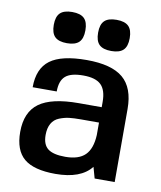

<svg xmlns="http://www.w3.org/2000/svg" viewBox="-81 -773 713 849"><g transform="rotate(10 275.0 -349.0)"><path d="M386 -50Q339 10 225 10Q128 10 84 -27Q40 -64 40 -146Q40 -235 95.5 -275.5Q151 -316 273 -316H376V-340Q376 -393 351.5 -416.5Q327 -440 272 -440Q216 -440 192 -419Q168 -398 168 -350H60Q60 -434 111 -472Q162 -510 275 -510Q387 -510 438.5 -466.5Q490 -423 490 -328V0H400ZM376 -247H295Q263 -247 242 -244.5Q221 -242 198.5 -233Q176 -224 164.5 -203.5Q153 -183 153 -152Q153 -109 177 -90.5Q201 -72 255 -72Q315 -72 344 -100.5Q373 -129 376 -191ZM121 -691.5Q138 -708 175 -708Q212 -708 229 -691.5Q246 -675 246 -638Q246 -601 229 -584.5Q212 -568 175 -568Q138 -568 121 -584.5Q104 -601 104 -638Q104 -675 121 -691.5ZM320 -691.5Q337 -708 374 -708Q411 -708 428 -691.5Q445 -675 445 -638Q445 -601 428 -584.5Q411 -568 374 -568Q337 -568 320 -584.5Q303 -601 303 -638Q303 -675 320 -691.5Z"/></g></svg>

Font: Fivo Sans Med
Style: Regular
Weight: 450
Designer: Alexander Slobzheninov
Foundry: Alexander Slobzheninov
Version: 1.0